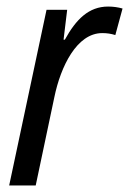

<svg xmlns="http://www.w3.org/2000/svg" viewBox="-20 -566 394 586"><path d="M8 0H89L146 -270C165 -362 214 -465 292 -465C307 -465 319 -463 332 -459L354 -540C340 -544 325 -546 310 -546C251 -546 212 -507 178 -445H174L185 -536H122Z"/></svg>

Font: Noto Sans Condensed
Style: Italic
Weight: 400
Width: 3
Italic angle: -12°
Designer: Monotype Design Team
Foundry: Monotype Imaging Inc.
Version: Version 2.013